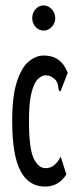

<svg xmlns="http://www.w3.org/2000/svg" viewBox="-20 -678 290 709"><path d="M146 11Q86 11 55.5 -47Q25 -105 25 -231Q25 -322 42 -375Q59 -428 85.5 -450.5Q112 -473 142 -473Q206 -473 230 -409L207 -350L204 -341L198 -343Q195 -351 194.5 -361Q194 -371 185 -383Q169 -400 148 -400Q135 -400 120.5 -386.5Q106 -373 96.5 -336.5Q87 -300 87 -231Q87 -131 104 -94Q121 -57 149 -57Q183 -57 204 -100L225 -34Q197 11 146 11ZM141 -565Q124 -565 111.5 -578.5Q99 -592 99 -611Q99 -630 111 -644Q123 -658 141 -658Q158 -658 171 -644Q184 -630 184 -611Q184 -592 171 -578.5Q158 -565 141 -565Z"/></svg>

Font: Inconsolata UltraCondensed SemiBold
Style: Regular
Weight: 600
Width: 1
Monospace: yes
Designer: Raph Levien, Cyreal, Brenton Simpson
Foundry: Raph Levien, Cyreal, Google
Version: Version 3.001; ttfautohint (v1.8.2.53-6de2)